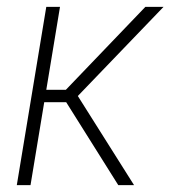

<svg xmlns="http://www.w3.org/2000/svg" viewBox="-20 -540 540 560"><path d="M29 0 115 -520H155L115 -278H172L404 -520H457L207 -260L371 0H325L173 -242H109L69 0Z"/></svg>

Font: Iosevka Extralight
Style: Italic
Weight: 200
Italic angle: -9°
Monospace: yes
Designer: Belleve Invis
Foundry: Belleve Invis
Version: Version 32.5.0; ttfautohint (v1.8.4)